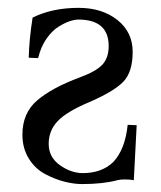

<svg xmlns="http://www.w3.org/2000/svg" viewBox="-20 -459 411 489"><path d="M328.1 -140.1 320.8 0Q312 -2 297.9 -2Q285.6 -2 278.8 0Q241.7 9.8 189 9.8Q168.9 9.8 145 3.9Q121.1 -2 95.5 -15.4Q69.8 -28.8 53.5 -54.9Q37.1 -81.1 37.1 -116.2Q37.1 -171.4 75 -203.6Q112.8 -235.8 184.1 -262.2Q225.1 -277.3 241 -294.7Q256.8 -312 256.8 -341.8Q256.8 -408.7 180.2 -409.2Q170.4 -409.2 157.7 -405Q145 -400.9 128.9 -390.9Q112.8 -380.9 98.4 -360.4Q84 -339.8 77.1 -311L53.2 -312Q54.2 -357.9 63 -414.1Q112.8 -439 180.2 -439Q240.2 -439 279.1 -408Q317.9 -377 317.9 -327.1Q317.9 -275.4 293.9 -250.7Q270 -226.1 208 -199.2Q148.9 -174.3 126.5 -150.1Q104 -126 104 -92.8Q104 -58.6 132.6 -38.3Q161.1 -18.1 190.9 -18.1Q239.7 -18.1 269 -46.9Q298.8 -79.1 305.2 -141.1Z"/></svg>

Font: Linux Libertine
Style: Regular
Weight: 400
Designer: Philipp H. Poll
Foundry: Philipp H. Poll
Version: Version 5.3.0 ; ttfautohint (v0.9)